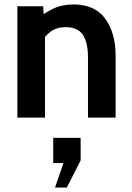

<svg xmlns="http://www.w3.org/2000/svg" viewBox="-20 -528 592 862"><path d="M58 0V-500H174L179 -407L150 -445Q178 -469 218 -488.5Q258 -508 310 -508Q406 -508 452.5 -444Q499 -380 499 -279V0H375V-269Q375 -339 351.5 -372.5Q328 -406 276 -406Q233 -406 206 -385Q179 -364 159 -330L182 -391V0ZM280 314H227L265 204H219V91H342V192Z"/></svg>

Font: Cabin VF Beta
Style: Regular
Weight: 400
Designer: Pablo Impallari
Foundry: Pablo Impallari. http://www.impallari.com Igino Marini. http://www.ikern.com
Version: Version 2.200